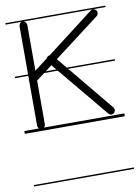

<svg xmlns="http://www.w3.org/2000/svg" viewBox="-82 -518 587 805"><g transform="rotate(-10 211.0 -115.5)"><path d="M-2.5 226V232H423V226ZM-2.5 -463V-457H64.9C58.5 -454.4 54 -447 54 -439V-235H-2.5V-229H54V-213C53 -212 53 -210 54 -208V-18C54 -11.7 56.4 -7.1 60.5 -4H-2.5V8H423V-4H80.5C84.6 -7.1 87 -11.7 87 -18V-203L121.3 -229H179.4L356 -16C360 -11 366 -8 372 -9C378 -10 383 -15 385 -20C386 -22 386 -24 386 -26C386 -30 385 -34 382 -37L223.6 -229H423V-235H218.7L184 -277L380 -426C384 -429 386 -434 386 -440C386 -449 379 -454 376 -455C370 -458 364 -457 359 -453L157 -298C150 -298 145 -293 142 -287L87 -245V-439C87 -444 86 -448 82 -452C80.1 -453.9 77.7 -455.9 74.9 -457H423V-463ZM129.3 -235 157 -256 174.4 -235Z"/></g></svg>

Font: LetsTraceRuled
Style: Medium
Weight: 500
Version: Version 003.000